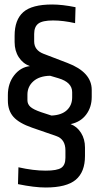

<svg xmlns="http://www.w3.org/2000/svg" viewBox="-20 -715 443 854"><path d="M271 -13V-46Q271 -96 230 -110L123 -147Q65 -167 40 -195Q15 -223 15 -268V-292Q15 -344 43 -380Q71 -416 113 -421Q82 -432 63.5 -460.5Q45 -489 45 -528V-556Q45 -627 83.5 -661Q122 -695 212 -695Q257 -695 316 -683L314 -612Q261 -624 216 -624Q169 -624 150.5 -610Q132 -596 132 -564V-531Q132 -492 173 -476L280 -435Q388 -394 388 -315V-284Q388 -238 363 -205Q338 -172 294 -163Q323 -152 340.5 -124Q358 -96 358 -59V-21Q358 50 317 84.5Q276 119 183 119Q133 119 60 104L62 29Q128 44 183 44Q234 44 252.5 31.5Q271 19 271 -13ZM240 -367 203 -378Q155 -377 128.5 -353.5Q102 -330 102 -294V-269Q102 -252 115 -240Q128 -228 163 -216L209 -201Q254 -203 277.5 -225Q301 -247 301 -282V-305Q301 -349 240 -367Z"/></svg>

Font: RopaSansRegular
Style: Regular
Weight: 400
Designer: Botio Nikoltchev
Foundry: Botjo Nikoltchev
Version: Version 1.002